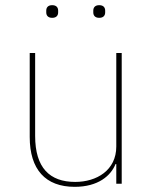

<svg xmlns="http://www.w3.org/2000/svg" viewBox="-20 -711 596 743"><path d="M182 -642C199 -642 205 -652 205 -663V-670C205 -681 199 -691 182 -691C165 -691 159 -681 159 -670V-663C159 -652 165 -642 182 -642ZM364 -642C381 -642 387 -652 387 -663V-670C387 -681 381 -691 364 -691C347 -691 341 -681 341 -670V-663C341 -652 347 -642 364 -642ZM430 0H451V-506H430V-144C430 -52 354 -7 271 -7C172 -7 116 -62 116 -185V-506H95V-181C95 -55 156 12 269 12C360 12 409 -31 427 -76H430Z"/></svg>

Font: IBM Plex Devanagari Thin
Style: Regular
Weight: 100
Designer: Mike Abbink, Paul van der Laan, Pieter van Rosmalen, Erin McLaughlin
Foundry: Bold Monday
Version: Version 1.0